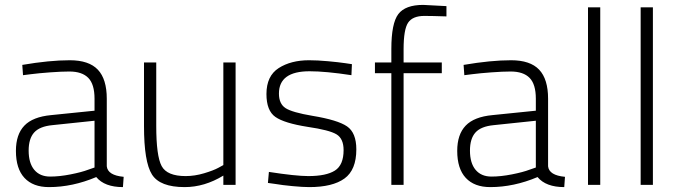

<svg xmlns="http://www.w3.org/2000/svg" viewBox="-20 -755 2769 784"><path d="M416 -352V-76Q420 -39 485 -33L482 9Q407 9 373 -32Q276 9 180 9Q115 9 80 -28.5Q45 -66 45 -139Q45 -206 79.5 -242Q114 -278 189 -285L366 -303V-352Q366 -411 340.5 -437Q315 -463 263 -463Q231 -463 184 -459.5Q137 -456 106 -452L74 -448L71 -490Q182 -509 265 -509Q343 -509 379.5 -470.5Q416 -432 416 -352ZM366 -262 194 -244Q142 -239 119.5 -214Q97 -189 97 -140Q97 -89 120 -61.5Q143 -34 185 -34Q223 -34 268.5 -43Q314 -52 340 -62L366 -71Z M892 -500H942V0H892V-38Q815 9 734 9Q633 9 600.5 -42.5Q568 -94 568 -240V-500H618V-241Q618 -118 640 -77Q662 -36 738 -36Q775 -36 813.5 -47.5Q852 -59 872 -70L892 -81Z M1417 -493 1415 -448Q1310 -464 1244 -464Q1119 -464 1119 -373Q1119 -331 1146 -313.5Q1173 -296 1256 -282Q1359 -265 1397 -239Q1435 -213 1435 -145Q1435 -61 1386.5 -26Q1338 9 1243 9Q1217 9 1174.5 5Q1132 1 1103 -4L1074 -8L1078 -53Q1188 -36 1239 -36Q1312 -36 1347.5 -58.5Q1383 -81 1383 -142Q1383 -189 1354 -206.5Q1325 -224 1236 -237Q1141 -252 1104.5 -277.5Q1068 -303 1068 -371Q1068 -445 1118 -477Q1168 -509 1242 -509Q1276 -509 1319.5 -505Q1363 -501 1390 -497Z M1628 -456V0H1578V-456H1511V-500H1578V-555Q1578 -660 1606.5 -697.5Q1635 -735 1708 -735L1803 -730V-688Q1742 -690 1713 -690Q1665 -690 1646.5 -662.5Q1628 -635 1628 -554V-500H1784V-456Z M2218 -352V-76Q2222 -39 2287 -33L2284 9Q2209 9 2175 -32Q2078 9 1982 9Q1917 9 1882 -28.5Q1847 -66 1847 -139Q1847 -206 1881.5 -242Q1916 -278 1991 -285L2168 -303V-352Q2168 -411 2142.5 -437Q2117 -463 2065 -463Q2033 -463 1986 -459.5Q1939 -456 1908 -452L1876 -448L1873 -490Q1984 -509 2067 -509Q2145 -509 2181.5 -470.5Q2218 -432 2218 -352ZM2168 -262 1996 -244Q1944 -239 1921.5 -214Q1899 -189 1899 -140Q1899 -89 1922 -61.5Q1945 -34 1987 -34Q2025 -34 2070.5 -43Q2116 -52 2142 -62L2168 -71Z M2381 0V-725H2431V0Z M2596 0V-725H2646V0Z"/></svg>

Font: TitilliumText
Style: Light
Weight: 300
Designer: Accademia di Belle Arti di Urbino and others
Foundry: Accademia di Belle Arti di Urbino and others.
Version: Version 60.001